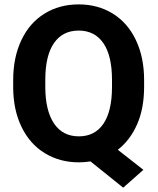

<svg xmlns="http://www.w3.org/2000/svg" viewBox="-20 -741 730 888"><path d="M646.5 -339.4Q646.5 -239.7 614.3 -166.3Q582 -92.8 524.9 -48.3L643.1 44.4L549.8 127L398.4 5.4Q372.6 9.8 344.7 9.8Q256.3 9.8 187 -32.7Q117.7 -75.2 79.6 -154.1Q41.5 -232.9 41 -335.4V-370.6Q41 -475.6 78.9 -555.4Q116.7 -635.3 185.8 -678Q254.9 -720.7 343.8 -720.7Q432.6 -720.7 501.7 -678Q570.8 -635.3 608.6 -555.4Q646.5 -475.6 646.5 -371.1ZM498 -371.6Q498 -483.4 458 -541.5Q418 -599.6 343.8 -599.6Q270 -599.6 230 -542.2Q189.9 -484.9 189.5 -374V-339.4Q189.5 -230.5 229.5 -170.4Q269.5 -110.4 344.7 -110.4Q418.5 -110.4 458 -168.2Q497.6 -226.1 498 -336.9Z"/></svg>

Font: Vazir FD
Style: Bold-FD
Weight: 700
Designer: Saber Rastikerdar
Foundry: Saber Rastikerdar
Version: Version 30.1.0